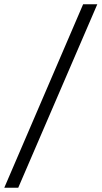

<svg xmlns="http://www.w3.org/2000/svg" viewBox="-34 -776 473 894"><path d="M-14 98 353 -756H419L51 98Z"/></svg>

Font: Maven Pro VF Beta
Style: Regular
Weight: 400
Designer: Joe Prince
Foundry: Joe Prince
Version: Version 2.002